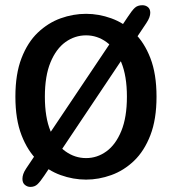

<svg xmlns="http://www.w3.org/2000/svg" viewBox="-20 -678 659 736"><path d="M526 -658Q538 -658 547 -650.8Q556 -643.5 556 -629Q556 -621 552.5 -611.2Q549 -601.5 541 -589.5L149.5 -4.5Q134.5 18 123.8 28.2Q113 38.5 96.5 38.5Q85 38.5 75.5 30.8Q66 23 66 7.5Q66 -1 69.2 -10.8Q72.5 -20.5 80.5 -32.5L471 -615Q486 -638 496.8 -648Q507.5 -658 526 -658ZM310 10.5Q260.5 10.5 212.5 -6.8Q164.5 -24 125.2 -61.5Q86 -99 62.5 -159.8Q39 -220.5 39 -307.5Q39 -394.5 62.5 -455.2Q86 -516 125.2 -553.2Q164.5 -590.5 212.5 -607.8Q260.5 -625 310 -625Q358.5 -625 406.5 -607.8Q454.5 -590.5 493.8 -553.2Q533 -516 556.5 -455.2Q580 -394.5 580 -307.5Q580 -220.5 556.5 -159.8Q533 -99 493.8 -61.5Q454.5 -24 406.5 -6.8Q358.5 10.5 310 10.5ZM310 -72Q352.5 -72 388 -97.8Q423.5 -123.5 445 -175.8Q466.5 -228 466.5 -307.5Q466.5 -386.5 445 -438.8Q423.5 -491 388 -516.8Q352.5 -542.5 310 -542.5Q267 -542.5 231 -516.8Q195 -491 173.5 -438.8Q152 -386.5 152 -307.5Q152 -228 173.5 -175.8Q195 -123.5 231 -97.8Q267 -72 310 -72Z"/></svg>

Font: Sono ExtraLight Monospace Medium
Style: Regular
Weight: 500
Version: Version 2.112